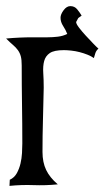

<svg xmlns="http://www.w3.org/2000/svg" viewBox="-22 -606 349 628"><path d="M134 -484Q150 -484 167 -486Q184 -488 198 -495Q193 -508 184.5 -521Q176 -534 176 -548Q176 -559 186 -572.5Q196 -586 208 -586Q222 -586 230.5 -575.5Q239 -565 245 -555L234 -547L227 -534Q227 -528 236.5 -515.5Q246 -503 258.5 -489.5Q271 -476 283 -463.5Q295 -451 300 -447Q293 -441 290 -432.5Q287 -424 285 -416Q277 -422 264.5 -427Q252 -432 238.5 -435.5Q225 -439 211 -440.5Q197 -442 187 -442Q155 -442 141 -432.5Q127 -423 122.5 -406.5Q118 -390 119.5 -367.5Q121 -345 121 -319Q120 -266 118.5 -214Q117 -162 117 -109Q117 -75 129 -50Q141 -25 167 -3Q127 1 88 -0.5Q49 -2 9 2L10 -18Q25 -25 33 -39.5Q41 -54 45 -71Q49 -88 50 -105.5Q51 -123 51 -137Q51 -201 50 -264.5Q49 -328 49 -392Q49 -411 46 -422Q43 -433 36.5 -442Q30 -451 20.5 -459Q11 -467 -2 -480Q20 -482 41.5 -483Q63 -484 85 -484Z"/></svg>

Font: Germanica
Style: Regular
Weight: 400
Designer: Peter Wiegel
Foundry: Peter Wiegel